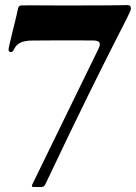

<svg xmlns="http://www.w3.org/2000/svg" viewBox="-20 -749 544 769"><path d="M52.6 -715.9C43 -670.1 14.2 -561.1 14.2 -551.1C14.2 -545.5 16.3 -540.5 24.1 -540.5C29.5 -540.5 32.7 -544.4 34.8 -549C45.8 -573.2 64.6 -587.4 114.3 -586.6C143.5 -587.4 257.8 -587.4 350.9 -587C381 -586.6 386.4 -577.4 372.9 -550.4L109 -9.6C106.2 -2.5 107.6 -0.4 115.1 0H145.6C153.1 -0.4 157.3 -2.8 160.9 -9.6C438.2 -594.5 504.3 -695.3 504.3 -714.5C504.3 -724.1 500 -728.7 491.5 -728.7C481.9 -728.7 437.1 -727.3 379.3 -727.3C210.9 -727.3 201.7 -726.9 170.5 -727.3C110.8 -727.6 90.6 -728 66.1 -727.3C55.8 -726.9 53.6 -720.9 52.6 -715.9Z"/></svg>

Font: Margiela Serif
Style: Bold
Weight: 700
Designer: Andreas Faust, Stefan Endress
Version: Version 1.002;FEAKit 1.0